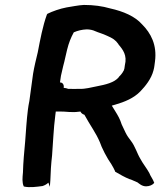

<svg xmlns="http://www.w3.org/2000/svg" viewBox="-20 -757 681 778"><path d="M93 -312C88 -273 85 -223 82 -184C78 -142 74 -98 73 -58C71 -36 69 -19 76 -2L78 -1C101 4 128 0 151 -3H152C164 -7 171 -12 176 -17L182 0L184 -26C185 -59 187 -93 191 -127C195 -177 197 -236 204 -289L206 -305H227C246 -305 253 -303 271 -303C284 -302 294 -304 306 -305C308 -300 314 -294 322 -292C334 -271 343 -255 357 -233C369 -213 376 -201 385 -180L392 -162C399 -146 409 -127 418 -112L431 -92C437 -82 442 -73 447 -62V-60H449C466 -50 485 -39 505 -31H506C516 -28 526 -22 537 -18C544 -13 555 -2 572 -2C586 -2 599 -8 605 -16C600 -31 589 -44 585 -56C574 -76 559 -94 549 -113C535 -136 528 -164 510 -187L499 -202C492 -212 486 -225 481 -236L473 -253C466 -275 459 -287 446 -308C440 -317 438 -321 433 -329L447 -333C485 -344 522 -359 549 -387C569 -408 593 -437 602 -472C606 -486 606 -496 608 -508C617 -575 591 -623 556 -658C527 -691 480 -711 426 -723C395 -732 360 -737 320 -737C298 -736 270 -730 250 -727C223 -722 192 -711 172 -701L170 -698C153 -651 143 -597 133 -545C126 -516 119 -488 114 -458L99 -348C96 -336 95 -324 93 -312ZM223 -423 227 -450C230 -462 233 -477 236 -489C243 -514 246 -533 252 -556C259 -584 267 -604 279 -626C295 -633 312 -637 331 -638C344 -638 357 -635 365 -631C381 -624 395 -621 414 -612C437 -602 448 -595 460 -578V-577C478 -556 496 -533 486 -493L484 -479C483 -477 481 -471 481 -470L480 -469C477 -462 467 -450 462 -446V-445C444 -422 407 -414 371 -407C351 -403 324 -396 305 -397C288 -396 273 -397 256 -397C253 -398 249 -400 238 -401C240 -411 236 -423 223 -423Z"/></svg>

Font: Hussar Pisanka
Style: SbdKur
Weight: 600
Designer: Robert Jablonski
Foundry: Cannot Into Space Fonts
Version: Version 1.070